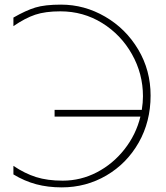

<svg xmlns="http://www.w3.org/2000/svg" viewBox="-20 -790 718 830"><path d="M631 -377Q631 -264 579.5 -173.5Q528 -83 440 -31.5Q352 20 247 20Q187 20 136.5 6.5Q86 -7 38 -36V-73Q87 -40 136 -24.5Q185 -9 251 -9Q329 -9 398.5 -45Q468 -81 518 -144.5Q568 -208 587 -286H216V-315H593Q598 -347 598 -374Q598 -471 550.5 -555.5Q503 -640 421.5 -690.5Q340 -741 241 -741Q176 -741 132.5 -726.5Q89 -712 38 -677V-714Q92 -745 133 -757.5Q174 -770 244 -770Q345 -770 434.5 -718Q524 -666 577.5 -576Q631 -486 631 -377Z"/></svg>

Font: Poiret One
Style: Regular
Weight: 400
Designer: Denis Masharov (denis.masharov@gmail.com), Cyreal (Charset Expansion)
Foundry: Denis Masharov
Version: Version 1.101